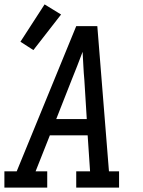

<svg xmlns="http://www.w3.org/2000/svg" viewBox="-30 -854 650 874"><path d="M-10 0V-74H46L317 -735H413L466 -74H512V0H317V-74H380L369 -238H197L132 -74H185V0ZM226 -312H365L354 -490Q351 -522 349.5 -554Q348 -586 346 -618Q334 -586 321.5 -554Q309 -522 296 -490ZM122 -626 63 -664 173 -834 248 -788Z"/></svg>

Font: Iosevka Slab Extended
Style: Italic
Weight: 400
Width: 7
Italic angle: -9°
Monospace: yes
Designer: Belleve Invis
Foundry: Belleve Invis
Version: Version 11.1.0; ttfautohint (v1.8.3)